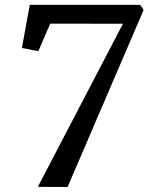

<svg xmlns="http://www.w3.org/2000/svg" viewBox="-20 -763 606 784"><path d="M482 -666 185 -666.5 136.5 -554 69.5 -567 101.5 -743H552.5L566.5 -722.5L256 0.5L134.5 0Z"/></svg>

Font: Merriweather 20pt
Style: Italic
Weight: 400
Italic angle: -7.8°
Version: Version 2.101